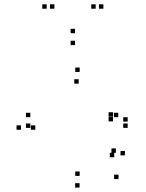

<svg xmlns="http://www.w3.org/2000/svg" viewBox="-20 -828 660 870"><path d="M517 -16.5V-36.5H497V-16.5ZM546 -124V-144H526V-124ZM505 -135.5V-155.5H485V-135.5ZM497.5 -115.5V-135.5H477.5V-115.5ZM341 -31V-51H321V-31ZM140 -240V-260H120V-240ZM336.5 -449V-469H316.5V-449ZM492 -299.5V-319.5H472V-299.5ZM492 -278V-298H472V-278ZM516 -297V-317H496V-297ZM117.5 -297V-317H97.5V-297ZM117.5 -248.5V-268.5H97.5V-248.5ZM558.5 -248.5V-268.5H538.5V-248.5ZM558.5 -277V-297H538.5V-277ZM341 -502V-522H321V-502ZM75 -240V-260H55V-240ZM340.5 22V2H320.5V22ZM448.5 -788.5V-808.5H428.5V-788.5ZM413.5 -788.5V-808.5H393.5V-788.5ZM320 -677.5V-697.5H300V-677.5ZM226.5 -788.5V-808.5H206.5V-788.5ZM191.5 -788.5V-808.5H171.5V-788.5ZM320 -623.5V-643.5H300V-623.5Z"/></svg>

Font: Monaspace Xenon Dots Var
Style: Regular
Weight: 400
Designer: Riley Cran and the Lettermatic Team
Version: Version 1.100 (Monaspace Xenon Dots)